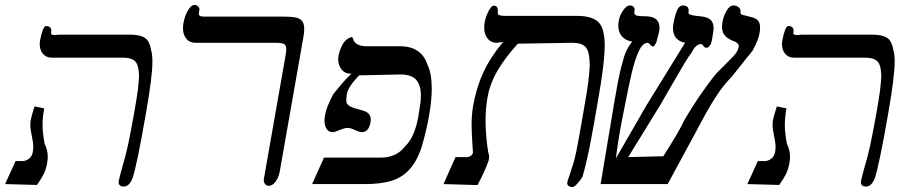

<svg xmlns="http://www.w3.org/2000/svg" viewBox="-24 -744 3644 776"><path d="M148 -238.5Q148 -206 156.5 -162.5Q169 -137.5 169 -110Q169 -100 166.5 -85Q162 -60 153.5 -42.2Q145 -24.5 125.5 3.5L-3.5 0L39 -93H66.5Q80 -93 92.5 -102Q105 -111 108.5 -129Q110.5 -139 110.5 -151Q110.5 -167 104.5 -195Q98.5 -223 98.5 -238.5Q98.5 -247.5 100 -258Q104 -278 112.5 -303.5L115.5 -314L154.5 -306Q148 -269 148 -238.5ZM136.5 -566Q136.5 -573.5 138 -581Q142.5 -605.5 148.8 -622.2Q155 -639 163 -639Q173 -639 179 -632.5Q185 -626 183 -617L182.5 -612Q180.5 -602.5 196 -602.5Q201.5 -602.5 207.2 -603.2Q213 -604 217.5 -604H496.5Q529 -604 547 -598Q565 -592 573.8 -578.8Q582.5 -565.5 586.5 -542.5Q592 -524.5 592 -495.5Q592 -433.5 565.5 -284Q529.5 -76.5 511.5 -23Q498 10 476 10Q466 10 460.8 5.5Q455.5 1 455.5 -7Q455.5 -11 456 -13Q457.5 -22.5 470 -68Q482 -107 491.8 -150.8Q501.5 -194.5 518 -286Q529.5 -352 532.8 -378.2Q536 -404.5 538 -437Q537 -466 531.2 -481.5Q525.5 -497 511.2 -504Q497 -511 469 -511H184Q163 -511 149.8 -526.2Q136.5 -541.5 136.5 -566Z M1042.5 -21 1126.5 -499Q1127.5 -504 1130.2 -520.2Q1133 -536.5 1133 -545.5Q1133 -560 1124.5 -565.5Q1116 -571 1092.5 -571H766.5Q742.5 -571 729 -587.5Q715.5 -604 715.5 -630.5Q715.5 -637 717.5 -651Q722.5 -679.5 735.5 -701.8Q748.5 -724 762 -724Q771 -724 777 -717.8Q783 -711.5 782 -705L780 -694Q779.5 -692 779.5 -689Q779.5 -683 784 -680Q788.5 -677 800.5 -677H1117.5Q1151.5 -677 1169.8 -673.5Q1188 -670 1196.8 -659.2Q1205.5 -648.5 1205.5 -626.5Q1205.5 -611 1202 -593L1106.5 -50Q1102.5 -27 1089.8 -10Q1077 7 1062.5 7Q1051.5 7 1046 -2Q1040.5 -11 1042.5 -21Z M1285.5 -107H1516Q1547 -107 1572 -118.8Q1597 -130.5 1613.5 -153Q1651.5 -188 1667 -274L1675.5 -331Q1677 -345.5 1677 -358.5Q1677 -400 1658 -421.5Q1639 -443 1594 -443L1427.5 -439.5Q1405 -416 1392.8 -397.5Q1380.5 -379 1377.5 -363Q1375.5 -348 1375.5 -341.5Q1375.5 -336.5 1376.5 -328.5Q1383 -317.5 1394.5 -312.2Q1406 -307 1426 -302Q1442.5 -297.5 1452 -293.8Q1461.5 -290 1468 -282Q1474.5 -274 1474.5 -260.5Q1474.5 -257 1473.5 -249Q1470 -229.5 1461 -219.8Q1452 -210 1440.5 -210Q1432 -210 1425 -212.5Q1418 -215 1408 -219.5Q1406.5 -220 1398.2 -223.5Q1390 -227 1382.5 -227Q1373 -227 1365 -224.5Q1357 -222 1345.5 -217.5Q1339 -214.5 1332.5 -212.2Q1326 -210 1320.5 -210Q1304.5 -210 1296 -223Q1287.5 -236 1287.5 -256.5Q1287.5 -268 1289.5 -278Q1295.5 -312.5 1323 -363.5Q1342 -387.5 1358 -406.2Q1374 -425 1396.5 -446.5Q1372 -445 1357.5 -462.2Q1343 -479.5 1343 -504Q1343 -512.5 1344 -517Q1347 -537 1358.8 -561Q1370.5 -585 1395.5 -594.5L1402.5 -591Q1404.5 -573.5 1420 -565.2Q1435.5 -557 1459 -557H1594Q1636 -557 1663.8 -538.2Q1691.5 -519.5 1703.5 -483Q1721 -447 1721 -385.5Q1721 -337 1710 -276Q1699.5 -215 1679.5 -148Q1660 -90 1629.8 -57.8Q1599.5 -25.5 1556.8 -12.8Q1514 0 1451 0H1237.5Z M2367 -192Q2359 -146.5 2347.8 -97.8Q2336.5 -49 2330.5 -31Q2323.5 -17 2310.2 -2.5Q2297 12 2289.5 12Q2279.5 12 2273.2 6.8Q2267 1.5 2269 -8Q2269.5 -12 2275.5 -29Q2277 -33.5 2280.8 -44Q2284.5 -54.5 2286.5 -63Q2297 -92 2304.8 -129.8Q2312.5 -167.5 2327 -250.5Q2330 -268 2341.5 -335Q2357.5 -424 2359.5 -481Q2359 -515.5 2353.2 -534.5Q2347.5 -553.5 2332.5 -562.2Q2317.5 -571 2287.5 -571L2069 -567.5Q2020 -514 1988.2 -460.8Q1956.5 -407.5 1946.5 -351Q1938.5 -306 1938.5 -255.5Q1938.5 -193.5 1950 -123.5Q1953 -120 1953 -111.5Q1953 -109 1952 -101Q1951 -92 1936.5 -58.5Q1922 -25 1906 4L1768.5 0L1817 -109H1863Q1871.5 -109 1879.2 -114.8Q1887 -120.5 1887.5 -128L1886 -150L1884.5 -175Q1884 -182.5 1883 -202.5Q1882 -222.5 1882 -239Q1882 -279 1888 -315Q1901 -389.5 1929.5 -451.2Q1958 -513 2009.5 -574.5L1983.5 -571Q1960.5 -571 1946.8 -588Q1933 -605 1933 -632.5Q1933 -642.5 1934.5 -652Q1938.5 -675 1950 -698Q1961.5 -721 1971.5 -721Q1980.5 -721 1984.5 -715.2Q1988.5 -709.5 1988.5 -700.5Q1988.5 -698 1988 -695.8Q1987.5 -693.5 1987.5 -691Q1987.5 -680 2014 -680H2305Q2357 -680 2383.2 -663.5Q2409.5 -647 2415.5 -609.5Q2420 -591 2420 -561Q2420 -488 2392.5 -336Q2378.5 -252 2367 -192Z M3018.5 -540.5Q3008.5 -527 2994 -510Q2946 -450 2934.5 -435Q2899 -399.5 2866.8 -349.2Q2834.5 -299 2785 -204L2674.5 0H2403.5L2459.5 -335Q2474.5 -425 2486.5 -472Q2494.5 -502 2498.5 -515.2Q2502.5 -528.5 2510 -543.5Q2517.5 -558.5 2531 -576Q2506 -579.5 2490.5 -596.2Q2475 -613 2475 -640Q2475 -648.5 2476.5 -658Q2480.5 -682 2494.5 -702Q2508.5 -722 2521.5 -722Q2530 -722 2536 -717Q2542 -712 2540.5 -704Q2539.5 -697 2539.5 -694.5Q2539.5 -687 2544.8 -683.2Q2550 -679.5 2564.5 -679L2590.5 -678Q2615 -677 2628.2 -665.8Q2641.5 -654.5 2641.5 -632.5Q2641.5 -625.5 2640 -617Q2639 -610.5 2631.5 -583.5L2628.5 -572Q2620 -556 2616.5 -556Q2612 -556 2609.5 -558Q2607 -560 2603 -564.5Q2597.5 -571 2593.5 -571Q2574 -571 2558.2 -538Q2542.5 -505 2530 -452.5Q2517.5 -400 2501.5 -317Q2490 -261 2482 -216.2Q2474 -171.5 2465 -103.5L2478.5 -127Q2512 -186 2586 -313.5L2745 -571.5Q2722 -575 2709 -590Q2696 -605 2696 -629.5Q2696 -638 2697.5 -647Q2703.5 -681 2712 -701.5Q2720.5 -722 2736.5 -722Q2747 -722 2753.2 -717Q2759.5 -712 2759.5 -701.5Q2759.5 -699.5 2759 -697.2Q2758.5 -695 2758.5 -692.5Q2758.5 -684 2785 -680.5L2811.5 -677.5Q2836 -675 2848 -663.8Q2860 -652.5 2860 -630Q2860 -620 2858 -610Q2857 -605.5 2855.2 -592.5Q2853.5 -579.5 2849 -566Q2840 -551 2832 -551Q2826.5 -551 2823.5 -553.2Q2820.5 -555.5 2817.2 -560.8Q2814 -566 2810.5 -566Q2799.5 -566 2789.8 -557.8Q2780 -549.5 2772.5 -533.5Q2759.5 -516.5 2741.2 -486.2Q2723 -456 2688 -395Q2679 -379.5 2668.2 -360.5Q2657.5 -341.5 2644.5 -319.5L2515 -109L2657 -112.5Q2690.5 -165.5 2710.5 -199.5Q2730.5 -233.5 2741.5 -258Q2806 -368 2872.5 -448.5L2896.5 -472.5Q2925 -500.5 2936.5 -512.8Q2948 -525 2953.8 -534.2Q2959.5 -543.5 2961.5 -554L2962 -558.5Q2962 -563 2959 -566.5Q2956 -570 2947.5 -575.5Q2921.5 -584 2907.8 -598Q2894 -612 2894 -635.5Q2894 -643 2895.5 -652Q2900 -679 2912.5 -700.5Q2925 -722 2940.5 -722Q2953 -722 2962 -714Q2971 -706 2969 -695Q2968 -689 2970.8 -686.8Q2973.5 -684.5 2979.8 -683Q2986 -681.5 2989 -681L3016 -674Q3033 -669.5 3040.5 -659.5Q3048 -649.5 3048 -633Q3048 -621 3045 -606Q3041 -583 3018.5 -540.5Z M3148 -238.5Q3148 -206 3156.5 -162.5Q3169 -137.5 3169 -110Q3169 -100 3166.5 -85Q3162 -60 3153.5 -42.2Q3145 -24.5 3125.5 3.5L2996.5 0L3039 -93H3066.5Q3080 -93 3092.5 -102Q3105 -111 3108.5 -129Q3110.5 -139 3110.5 -151Q3110.5 -167 3104.5 -195Q3098.5 -223 3098.5 -238.5Q3098.5 -247.5 3100 -258Q3104 -278 3112.5 -303.5L3115.5 -314L3154.5 -306Q3148 -269 3148 -238.5ZM3136.5 -566Q3136.5 -573.5 3138 -581Q3142.5 -605.5 3148.8 -622.2Q3155 -639 3163 -639Q3173 -639 3179 -632.5Q3185 -626 3183 -617L3182.5 -612Q3180.5 -602.5 3196 -602.5Q3201.5 -602.5 3207.2 -603.2Q3213 -604 3217.5 -604H3496.5Q3529 -604 3547 -598Q3565 -592 3573.8 -578.8Q3582.5 -565.5 3586.5 -542.5Q3592 -524.5 3592 -495.5Q3592 -433.5 3565.5 -284Q3529.5 -76.5 3511.5 -23Q3498 10 3476 10Q3466 10 3460.8 5.5Q3455.5 1 3455.5 -7Q3455.5 -11 3456 -13Q3457.5 -22.5 3470 -68Q3482 -107 3491.8 -150.8Q3501.5 -194.5 3518 -286Q3529.5 -352 3532.8 -378.2Q3536 -404.5 3538 -437Q3537 -466 3531.2 -481.5Q3525.5 -497 3511.2 -504Q3497 -511 3469 -511H3184Q3163 -511 3149.8 -526.2Q3136.5 -541.5 3136.5 -566Z"/></svg>

Font: JuliaMono SemiBoldItalic
Style: Regular
Weight: 600
Italic angle: -9°
Monospace: yes
Designer: cormullion
Foundry: corm
Version: Version 0.049; ttfautohint (v1.8.4)